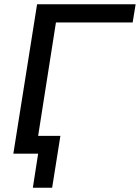

<svg xmlns="http://www.w3.org/2000/svg" viewBox="-20 -725 660 906"><path d="M43 0 155 -705H620L606 -619H244L160 -84H265L226 161H135L160 0Z"/></svg>

Font: Mulish SemiBold
Style: Italic
Weight: 600
Italic angle: -9°
Designer: Vernon Adams
Foundry: Vernon Adams
Version: Version 3.603; ttfautohint (v1.8.3)